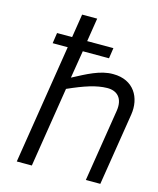

<svg xmlns="http://www.w3.org/2000/svg" viewBox="-117 -866 781 948"><g transform="rotate(15 274.0 -392.0)"><path d="M60 0H137L202 -409C285 -446 343 -465 397 -466C448 -467 482 -436 472 -370L413 0H487L546 -370C560 -458 515 -540 409 -540C343 -541 278 -504 211 -469L234 -610H368L376 -664H242L261 -784H184L165 -664H88L80 -610H157Z"/></g></svg>

Font: Exo
Style: Regular Italic
Weight: 400
Designer: Natanael Gama
Version: Version 1.00